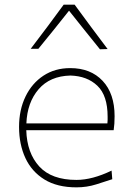

<svg xmlns="http://www.w3.org/2000/svg" viewBox="-20 -797 568 826"><path d="M309 9Q226 9 171.2 -24.8Q116.5 -58.5 89.2 -117.2Q62 -176 62 -251Q62 -324.5 89.8 -381.8Q117.5 -439 167 -471.5Q216.5 -504 282 -504Q370 -504 421.5 -449.2Q473 -394.5 473 -297Q473 -262.5 469 -237H93Q96 -138.5 149 -80.8Q202 -23 309 -23Q377 -23 460 -63L463 -26Q434.5 -16.5 394 -3.8Q353.5 9 309 9ZM283 -472Q195 -470 146 -413Q97 -356 93.5 -266H442Q443 -273.5 443 -280.8Q443 -288 443 -295Q443 -386 399 -428Q355 -470 283 -472ZM410 -585Q376.5 -626.5 343 -668.2Q309.5 -710 277 -751Q245 -710.5 212 -669.5Q179 -628.5 145 -587H112Q149 -635 184.2 -682.5Q219.5 -730 254 -777H301Q335.5 -730 371 -682Q406.5 -634 443 -586Z"/></svg>

Font: Commissioner Flair Thin
Style: Regular
Weight: 100
Designer: Kostas Bartsokas
Foundry: Kostas Bartsokas
Version: Version 1.000; ttfautohint (v1.8.3)